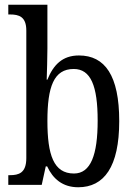

<svg xmlns="http://www.w3.org/2000/svg" viewBox="-20 -780 569 810"><path d="M310 10C419 10 483 -76 483 -269C483 -461 423 -546 313 -546C243 -546 205 -506 180 -444H177C178 -472 180 -540 180 -575V-760H15V-719H22C60 -719 91 -710 91 -651V-113C91 -50 59 -41 22 -41H15V0H156L173 -78H179C203 -26 244 10 310 10ZM292 -48C206 -48 180 -127 180 -270C180 -414 207 -489 291 -489C363 -489 392 -418 392 -271C392 -127 363 -48 292 -48Z"/></svg>

Font: Noto Serif Khmer Condensed
Style: Regular
Weight: 400
Width: 3
Designer: Danh Hong and the Monotype Design Team
Foundry: Monotype Imaging Inc.
Version: Version 2.004